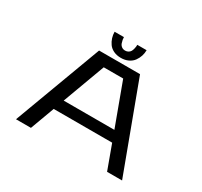

<svg xmlns="http://www.w3.org/2000/svg" viewBox="-173 -1098 1397 1330"><g transform="rotate(30 525.0 -433.0)"><path d="M641.5 -866.5Q641.5 -842 634 -819Q626.5 -796 611.8 -775.8Q597 -755.5 571.2 -743.2Q545.5 -731 512.5 -731Q479.5 -731 454 -743.2Q428.5 -755.5 414.2 -775.8Q400 -796 392.8 -819Q385.5 -842 385.5 -866.5H460Q460 -856.5 461.8 -846Q463.5 -835.5 468.2 -821.5Q473 -807.5 484.8 -798.5Q496.5 -789.5 513.5 -789.5Q527.5 -789.5 538 -795.8Q548.5 -802 553.8 -810.8Q559 -819.5 562.2 -831.2Q565.5 -843 566.2 -850.8Q567 -858.5 567 -866.5ZM825.5 0 755 -192.5H287.5L216.5 0H97L357.5 -700H685L945.5 0ZM443.5 -615.5 318.5 -277H724L599 -615.5Z"/></g></svg>

Font: League Mono Extended
Style: Regular
Weight: 400
Width: 9
Designer: Tyler Finck
Foundry: The League of Moveable Type / Tyler Finck
Version: Version 2.210